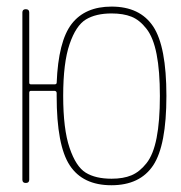

<svg xmlns="http://www.w3.org/2000/svg" viewBox="-20 -547 540 574"><path d="M313.5 -506.8Q266.6 -506.8 236.8 -488.8Q207 -470.7 188 -415Q168.9 -359.4 168.9 -260.3Q168.9 -161.1 188 -105Q207 -48.8 236.3 -30.8Q265.6 -12.7 313.5 -12.7Q348.6 -12.7 373 -22.9Q397.5 -33.2 418 -59.1Q438.5 -85 448.2 -134.8Q458 -184.6 458 -259.8Q458 -335 448.2 -384.8Q438.5 -434.6 418 -460.9Q397.5 -487.3 373 -497.1Q348.6 -506.8 313.5 -506.8ZM46.9 -9.8V-509.8Q46.9 -519.5 57.1 -519.5Q67.4 -519.5 67.4 -509.8V-299.8Q67.4 -294.9 72.3 -294.9H143.6Q148.4 -294.9 149.4 -298.8Q154.3 -423.8 194.3 -475.6Q234.4 -527.3 313.5 -527.3Q398.4 -527.3 438 -467.8Q477.5 -408.2 477.5 -260.3Q477.5 -112.3 438 -52.7Q398.4 6.8 313 6.8Q227.5 6.8 188.5 -52.7Q149.4 -112.3 149.4 -259.8V-268.6Q149.4 -274.4 143.6 -275.4H72.3Q67.4 -275.4 67.4 -269.5V-9.8Q67.4 0 57.1 0Q46.9 0 46.9 -9.8Z"/></svg>

Font: Rounded-X Mgen+ 1m thin
Style: Regular
Weight: 100
Designer: [Source Han Sans]
Ryoko NISHIZUKA  (kana & ideographs); Paul D. Hunt (Latin, Greek & Cyrillic); Wenlong ZHANG  (bopomofo
Version: Version 1.059.20150602